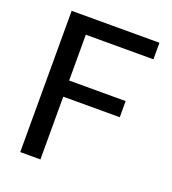

<svg xmlns="http://www.w3.org/2000/svg" viewBox="-129 -797 800 894"><g transform="rotate(20 271.0 -350.0)"><path d="M73 0V-700H508V-618H173V-391H453V-311H173V0Z"/></g></svg>

Font: AWOL-DM Medium
Style: Regular
Weight: 500
Designer: Colophon Foundry, Jonny Pinhorn, Mikhail Sharanda
Foundry: Colophon Foundry
Version: Version 1.000;Glyphs 3.2.3 (3260)